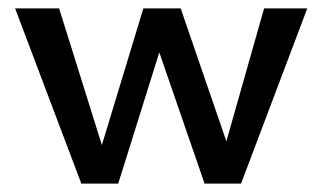

<svg xmlns="http://www.w3.org/2000/svg" viewBox="-20 -438 769 458"><path d="M713 -418 555 0H468L360 -313L262 0H174L16 -418H121L223 -92L322 -418H411L520 -101L610 -418Z"/></svg>

Font: Ysabeau Infant Semibold
Style: Regular
Weight: 600
Designer: Christian Thalmann (Catharsis Fonts)
Version: Version 0.003